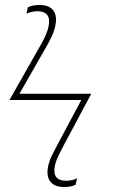

<svg xmlns="http://www.w3.org/2000/svg" viewBox="-20 -742 487 770"><path d="M236 8Q199 8 182 -13.5Q165 -35 173 -75Q178 -98 188.5 -119Q199 -140 209 -159L306 -341H18L140 -556Q151 -575 160.5 -595Q170 -615 175 -637Q187 -697 129 -697Q119 -697 106.5 -694Q94 -691 86 -687L92 -713Q110 -722 139 -722Q177 -722 193.5 -700.5Q210 -679 202 -639Q197 -616 187 -595Q177 -574 166 -555L58 -366H346L235 -158Q225 -139 215 -119Q205 -99 200 -77Q188 -17 246 -17Q257 -17 269.5 -20Q282 -23 289 -27L283 -1Q265 8 236 8Z"/></svg>

Font: Noto Sans Thin
Style: Italic
Weight: 100
Italic angle: -12°
Designer: Monotype Design Team
Foundry: Monotype Imaging Inc.
Version: Version 2.013; ttfautohint (v1.8.4.7-5d5b)